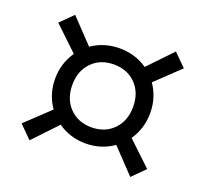

<svg xmlns="http://www.w3.org/2000/svg" viewBox="-97 -749 813 759"><g transform="rotate(20 309.0 -370.0)"><path d="M309.1 -169.9Q244.1 -169.9 191.9 -206.1L97.2 -106L44.9 -158.2L145 -252.9Q108.9 -305.2 108.9 -370.1Q108.9 -434.6 145 -486.8L44.9 -582L97.2 -633.8L191.9 -534.2Q243.7 -569.8 309.1 -569.8Q374 -569.8 425.8 -534.2L521 -633.8L573.2 -582L473.1 -486.8Q508.8 -435.1 508.8 -370.1Q508.8 -304.7 473.1 -252.9L573.2 -158.2L521 -106L425.8 -206.1Q373.5 -169.9 309.1 -169.9ZM216.8 -465.6Q181.2 -429.2 181.2 -370.1Q181.2 -311 216.8 -274.4Q252.4 -237.8 309.1 -237.8Q365.7 -237.8 401.4 -274.4Q437 -311 437 -370.1Q437 -429.2 401.4 -465.6Q365.7 -502 309.1 -502Q252.4 -502 216.8 -465.6Z"/></g></svg>

Font: TASA Explorer
Style: Regular
Weight: 400
Designer: Weizhong Zhang
Foundry: Local Remote
Version: Version 1.000;Glyphs 3.1.2 (3151)